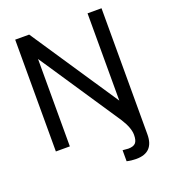

<svg xmlns="http://www.w3.org/2000/svg" viewBox="-164 -837 1023 1162"><g transform="rotate(-20 348.0 -255.5)"><path d="M536 -720H626V92Q626 209 513 209Q481 209 452 202V131Q479 134 488 134Q521 134 535 119Q549 104 549 67Q549 22 509 -41L160 -563V0H70V-720H160L536 -158Z"/></g></svg>

Font: Manrope Medium
Style: Medium
Weight: 500
Designer: Mikhail Sharanda
Foundry: Mikhail Sharanda
Version: Version 4.000;hotconv 1.0.109;makeotfexe 2.5.65596